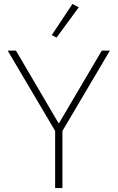

<svg xmlns="http://www.w3.org/2000/svg" viewBox="-20 -955 597 975"><path d="M260 0V-290L19 -698H61L277 -330H280L497 -698H538L297 -290V0ZM267 -764 243 -777 348 -935 380 -918Z"/></svg>

Font: IBM Plex Sans Hebrew ExtLt
Style: Regular
Weight: 200
Designer: Mike Abbink, Paul van der Laan, Pieter van Rosmalen, Yanek Iontef
Foundry: Bold Monday
Version: Version 1.3